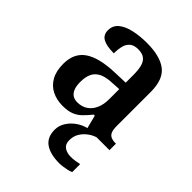

<svg xmlns="http://www.w3.org/2000/svg" viewBox="-221 -668 1028 1028"><g transform="rotate(45 293.0 -154.0)"><path d="M203 10Q159 10 123.5 -7.5Q88 -25 67.5 -61Q47 -97 47 -152Q47 -233 103 -271.5Q159 -310 272 -314L355 -317V-374Q355 -410 349 -436Q343 -462 326 -476.5Q309 -491 276 -491Q246 -491 229 -477.5Q212 -464 205.5 -440Q199 -416 199 -383Q144 -383 116.5 -398Q89 -413 89 -448Q89 -484 115.5 -506Q142 -528 187 -538Q232 -548 285 -548Q385 -548 435 -509.5Q485 -471 485 -377V-120Q485 -92 491 -77Q497 -62 510.5 -55.5Q524 -49 546 -49H549V0H382L363 -75H355Q333 -48 313.5 -29Q294 -10 268.5 0Q243 10 203 10ZM246 -59Q279 -59 303.5 -75Q328 -91 341.5 -121Q355 -151 355 -191V-268L303 -265Q256 -263 229.5 -249Q203 -235 191.5 -210Q180 -185 180 -148Q180 -118 187.5 -98.5Q195 -79 209.5 -69Q224 -59 246 -59ZM409 240Q340 240 302 213.5Q264 187 264 130Q264 99 281 72Q298 45 325 26Q352 7 382 0H452Q431 6 409.5 21.5Q388 37 373.5 60Q359 83 359 115Q359 145 378.5 158.5Q398 172 428 172Q442 172 457.5 170Q473 168 491 164V224Q481 229 465.5 232.5Q450 236 435 238Q420 240 409 240Z"/></g></svg>

Font: Noto Serif Hebrew SemiBold
Style: Regular
Weight: 600
Version: Version 2.003